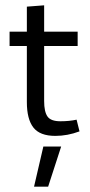

<svg xmlns="http://www.w3.org/2000/svg" viewBox="-20 -503 337 722"><path d="M16 0ZM81 -119V-330H16V-384H81V-478L146 -483V-384H272V-330H146V-123Q146 -83 158.5 -65Q171 -47 207 -47Q241 -47 268 -53L279 -9Q234 8 188 8Q130 8 105.5 -23.5Q81 -55 81 -119ZM161 199H108L143 48H210Z"/></svg>

Font: Cambay Devanagari
Style: Regular
Weight: 400
Designer: Pooja Saxena
Foundry: Pooja Saxena
Version: Version 1.180;PS 001.180;hotconv 1.0.70;makeotf.lib2.5.58329